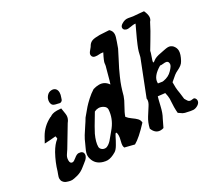

<svg xmlns="http://www.w3.org/2000/svg" viewBox="-138 -991 1386 1250"><g transform="rotate(-30 555.5 -365.5)"><path d="M265.6 -578.1Q283.2 -578.1 293 -567.4Q302.7 -556.6 302.7 -538.1Q302.7 -530.3 300.8 -522Q298.8 -513.7 294.9 -502.9Q292 -494.1 290.5 -490.2Q289.1 -486.3 283.7 -481.9Q278.3 -477.5 270.5 -477.5Q263.7 -478.5 250 -482.4Q248 -482.4 243.2 -483.9Q238.3 -485.4 236.8 -485.8Q235.4 -486.3 231.4 -487.8Q227.5 -489.3 225.6 -490.7Q223.6 -492.2 221.7 -494.1Q219.7 -496.1 217.8 -499Q212.9 -508.8 212.9 -518.6Q212.9 -542 228 -560.1Q243.2 -578.1 265.6 -578.1ZM212.9 -134.8Q245.1 -132.8 245.1 -107.4Q245.1 -97.7 239.3 -88.4Q233.4 -79.1 227.1 -73.2Q220.7 -67.4 208 -57.6Q195.3 -47.9 189.5 -43Q163.1 -20.5 130.9 -11.7Q99.6 -3.9 89.8 -3.9Q77.1 -3.9 64.5 -7.8Q50.8 -11.7 43 -15.6Q35.2 -19.5 27.8 -29.3Q20.5 -39.1 20.5 -52.7Q20.5 -59.6 22.5 -66.9Q24.4 -74.2 28.3 -84Q32.2 -93.8 34.2 -99.6Q50.8 -158.2 83 -216.8Q109.4 -262.7 136.7 -283.2Q139.6 -285.2 139.6 -288.6Q139.6 -292 138.2 -296.9Q136.7 -301.8 136.7 -304.7Q87.9 -299.8 52.7 -298.8L75.2 -339.8Q108.4 -398.4 170.9 -429.7H171.9Q174.8 -429.7 179.7 -433.6Q184.6 -437.5 196.8 -441.4Q209 -445.3 229.5 -445.3Q236.3 -445.3 259.8 -443.4Q260.7 -434.6 264.2 -415.5Q267.6 -396.5 267.6 -386.7Q267.6 -362.3 249 -339.8Q166 -203.1 161.1 -193.4Q157.2 -186.5 147.9 -173.8Q138.7 -161.1 134.8 -150.9Q130.9 -140.6 130.9 -126Q130.9 -102.5 149.4 -102.5Q159.2 -102.5 178.2 -118.7Q197.3 -134.8 210.9 -134.8Z M496.1 -101.6Q496.1 -127.9 489.3 -127.9Q484.4 -127.9 474.1 -106.4Q463.9 -85 448.2 -58.1Q432.6 -31.2 418 -22.5Q380.9 0 352.5 0Q339.8 0 322.3 -4.9Q271.5 -19.5 257.8 -66.4Q253.9 -78.1 253.9 -89.8Q253.9 -101.6 257.3 -112.8Q260.7 -124 269.5 -142.6Q278.3 -161.1 281.2 -168Q292 -194.3 305.7 -216.8Q319.3 -239.3 337.4 -265.6Q355.5 -292 367.2 -312.5Q399.4 -351.6 413.1 -367.2Q426.8 -382.8 452.1 -406.2Q477.5 -429.7 505.9 -447.3Q529.3 -454.1 549.8 -454.1Q590.8 -454.1 615.2 -418Q623 -440.4 631.8 -475.1Q640.6 -509.8 645.5 -525.4Q649.4 -537.1 650.4 -545.4Q651.4 -553.7 651.9 -558.6Q652.3 -563.5 658.7 -579.1Q665 -594.7 679.7 -623Q668 -625 662.1 -625Q657.2 -625 647.9 -624.5Q638.7 -624 634.8 -624Q598.6 -624 598.6 -651.4Q598.6 -662.1 613.8 -679.2Q628.9 -696.3 632.8 -705.1Q642.6 -719.7 659.2 -726.1Q675.8 -732.4 715.8 -732.4Q728.5 -732.4 785.2 -728.5Q803.7 -712.9 803.7 -689.5Q803.7 -672.9 790.5 -637.7Q777.3 -602.5 775.4 -595.7Q768.6 -581.1 746.1 -538.1Q723.6 -495.1 716.3 -480Q709 -464.8 694.3 -432.1Q679.7 -399.4 670.4 -371.6Q661.1 -343.8 652.3 -310.5Q644.5 -286.1 623.5 -250Q602.5 -213.9 593.8 -187.5Q605.5 -171.9 626 -157.7Q646.5 -143.6 658.7 -130.9Q670.9 -118.2 671.9 -99.6Q601.6 -23.4 558.6 0L488.3 -17.6Q484.4 -25.4 484.4 -36.1Q484.4 -45.9 490.2 -67.9Q496.1 -89.8 496.1 -101.6ZM343.8 -106.4Q343.8 -93.8 354.5 -84.5Q365.2 -75.2 379.9 -75.2Q391.6 -75.2 404.3 -84Q417 -92.8 425.3 -102.1Q433.6 -111.3 448.2 -129.4Q462.9 -147.5 468.8 -154.3Q512.7 -205.1 521.5 -265.6Q523.4 -279.3 523.4 -284.2Q523.4 -301.8 505.9 -313Q488.3 -324.2 470.7 -324.2Q455.1 -324.2 439.5 -316.4Q377.9 -214.8 367.2 -191.4Q343.8 -140.6 343.8 -106.4Z M1054.7 -45.9Q1054.7 -28.3 1037.1 -16.6Q1019.5 -4.9 1001 -4.9Q988.3 -4.9 943.4 -15.6Q935.5 -17.6 929.2 -21Q922.9 -24.4 915.5 -30.3Q908.2 -36.1 902.3 -39.1Q900.4 -56.6 900.4 -83Q900.4 -97.7 901.9 -117.2Q903.3 -136.7 903.3 -144.5Q903.3 -163.1 896.5 -191.4L843.8 -197.3Q838.9 -182.6 827.6 -133.8Q816.4 -85 799.8 -56.6L772.5 0Q761.7 3.9 749 3.9Q710.9 3.9 693.4 -41Q702.1 -81.1 723.1 -114.7Q744.1 -148.4 759.3 -171.4Q774.4 -194.3 774.4 -212.9Q774.4 -214.8 773.9 -217.3Q773.4 -219.7 773.4 -220.7L873 -474.6Q877 -494.1 882.3 -512.7Q887.7 -531.2 897.9 -555.2Q908.2 -579.1 913.6 -591.3Q918.9 -603.5 934.6 -636.2Q950.2 -668.9 955.1 -679.7Q953.1 -679.7 950.2 -680.2Q947.3 -680.7 945.3 -680.7Q936.5 -680.7 919.4 -677.7Q902.3 -674.8 895.5 -674.8Q883.8 -674.8 874.5 -681.2Q865.2 -687.5 865.2 -699.2Q865.2 -712.9 884.3 -724.1Q903.3 -735.4 920.9 -735.4Q929.7 -735.4 948.7 -731.4Q967.8 -727.5 978.5 -727.5Q993.2 -726.6 1013.2 -724.6Q1033.2 -722.7 1043 -721.7Q1055.7 -694.3 1055.7 -674.8Q1055.7 -655.3 1043 -642.6Q1015.6 -587.9 986.3 -540.5Q957 -493.2 949.2 -478.5Q948.2 -468.8 938 -440.9Q927.7 -413.1 927.7 -406.2Q927.7 -402.3 930.7 -402.3Q933.6 -402.3 943.4 -410.2Q960.9 -424.8 1002 -431.6Q1007.8 -432.6 1028.8 -437Q1049.8 -441.4 1060.5 -441.4Q1081.1 -441.4 1095.7 -425.8Q1111.3 -407.2 1111.3 -385.7Q1111.3 -359.4 1089.8 -320.3Q1082 -305.7 1069.8 -296.4Q1057.6 -287.1 1040 -278.8Q1022.5 -270.5 1011.7 -261.7L972.7 -228.5Q972.7 -201.2 973.1 -187Q973.6 -172.9 975.1 -167Q976.6 -161.1 979 -142.6Q981.4 -124 984.4 -97.7Q986.3 -95.7 991.7 -85.4Q997.1 -75.2 1002.9 -70.8Q1008.8 -66.4 1017.6 -66.4Q1021.5 -66.4 1027.8 -67.4Q1034.2 -68.4 1037.1 -68.4Q1044.9 -68.4 1049.8 -61Q1054.7 -53.7 1054.7 -45.9ZM1018.6 -340.8Q1018.6 -364.3 994.1 -364.3Q990.2 -364.3 980.5 -363.3Q970.7 -362.3 965.8 -362.3Q960 -362.3 957 -363.3Q886.7 -322.3 886.7 -275.4V-269.5Q916 -264.6 918 -264.6Q923.8 -264.6 927.7 -265.6Q967.8 -272.5 992.2 -298.8Q1018.6 -325.2 1018.6 -340.8Z"/></g></svg>

Font: Essays1743
Style: Italic
Weight: 500
Italic angle: -10°
Designer: Based on the typeface in a 1743 English translation of the essays of Montaigne.  PostScript/TrueType font designed by Jo
Version: Version 002.100